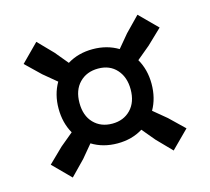

<svg xmlns="http://www.w3.org/2000/svg" viewBox="-81 -723 772 705"><g transform="rotate(-15 305.0 -370.0)"><path d="M507 -232.5 563 -178.5 496.5 -112 442 -168 401.5 -216.5Q360 -190.5 305 -190.5Q250 -190.5 208 -216.5L167.5 -168L113 -112L47 -178.5L102.5 -232.5L152 -273.5Q128 -315.5 128 -370Q128 -423.5 152.5 -466L102.5 -507.5L46.5 -561.5L112.5 -628L167 -572L208 -522.5Q250 -548.5 305 -548.5Q359 -548.5 401.5 -523L442.5 -572L497 -628L563.5 -561.5L507 -507.5L457 -466Q481.5 -423.5 481.5 -370Q481.5 -315.5 457.5 -273.5ZM305 -265.5Q348 -265.5 375 -293.5Q402 -321.5 402 -370Q402 -416.5 376 -445.5Q350 -474.5 306 -474.5Q262 -474.5 234.8 -446.5Q207.5 -418.5 207.5 -370Q207.5 -321.5 234.5 -293.5Q261.5 -265.5 305 -265.5Z"/></g></svg>

Font: Encode Sans SemiBold
Style: Regular
Weight: 600
Designer: Multiple Designers
Foundry: Impallari Type
Version: Version 2.000